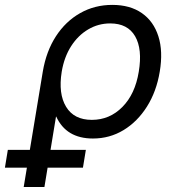

<svg xmlns="http://www.w3.org/2000/svg" viewBox="-110 -545 695 769"><path d="M-15.1 204.1 61.5 -258.8Q75.2 -339.8 114 -399.7Q152.8 -459.5 210.9 -492.4Q269 -525.4 339.8 -525.4Q411.1 -525.4 458.3 -492.4Q505.4 -459.5 524.4 -399.4Q543.5 -339.4 529.8 -257.8Q516.6 -178.2 478.5 -117.9Q440.4 -57.6 384.8 -23.9Q329.1 9.8 262.2 9.8Q155.3 9.8 115.2 -78.1H114.3L67.9 204.1ZM257.8 -64.9Q329.1 -64.9 380.1 -116.5Q431.2 -168 445.8 -257.8Q460.9 -348.1 431.2 -399.7Q401.4 -451.2 331.5 -451.2Q283.7 -451.2 243.2 -427.2Q202.6 -403.3 174.8 -359.9Q147 -316.4 137.2 -257.8Q123 -169.4 154.8 -117.2Q186.5 -64.9 257.8 -64.9ZM-90.3 126.5 -78.6 55.2H233.9L222.2 126.5Z"/></svg>

Font: Inter Display
Style: Italic
Weight: 400
Italic angle: -9.39999°
Designer: Rasmus Andersson
Foundry: rsms
Version: Version 4.000;git-a52131595